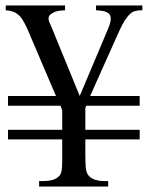

<svg xmlns="http://www.w3.org/2000/svg" viewBox="-20 -682 540 702"><path d="M292 -172.4V-119.1Q292 -91.3 293.5 -71Q294.9 -50.8 304.2 -39.6Q313 -29.3 328.4 -24.7Q343.8 -20 355.5 -20H375.5V0H123V-20H139.6Q156.2 -20 171.6 -23.9Q187 -27.8 198.2 -40.5Q202.1 -44.9 204.1 -53Q206.1 -61 206.8 -71.5Q207.5 -82 207.5 -94.2V-172.4H9.3V-207.5H207.5V-278.3L201.2 -295.4H9.3V-331.1H184.6L81.1 -573.7Q71.8 -594.7 63.2 -608.6Q54.7 -622.6 44.9 -629.4Q36.6 -636.7 25.6 -640.1Q14.6 -643.6 1 -644.5V-662.1H217.8V-644.5Q200.2 -643.6 189.7 -641.4Q179.2 -639.2 168.9 -632.3Q160.6 -627 158.7 -621.1Q156.7 -615.2 158 -609.1Q159.2 -603 162.1 -596.9Q165 -590.8 167.5 -585L271.5 -331.1L375.5 -577.6Q377.9 -583.5 380.6 -591.3Q383.3 -599.1 384.5 -607.2Q385.7 -615.2 384 -622.3Q382.3 -629.4 375.5 -634.3Q366.7 -640.1 356 -641.8Q345.2 -643.6 331.1 -644.5V-662.1H500.5V-644.5Q485.4 -644.5 474.9 -641.8Q464.4 -639.2 457 -632.3Q447.3 -624 437 -608.4Q426.8 -592.8 416 -568.8L309.6 -331.1H490.7V-295.4H295.4L292 -286.6V-207.5H490.7V-172.4Z"/></svg>

Font: Doulos SIL Phon
Style: Regular
Weight: 400
Designer: Walt Agee, Victor Gaultney, Peter Martin, Debbi Hosken, Becca Hirsbrunner
Foundry: SIL International
Version: Version 5.000